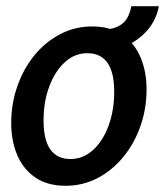

<svg xmlns="http://www.w3.org/2000/svg" viewBox="-20 -587 530 617"><path d="M191 10Q132 10 93.2 -16.8Q54.5 -43.5 35.2 -89.2Q16 -135 16 -191.5Q16 -253 35.5 -309.2Q55 -365.5 90.2 -408.8Q125.5 -452 173 -477Q220.5 -502 276 -502Q335 -502 373.8 -475Q412.5 -448 431.8 -402.2Q451 -356.5 451 -300Q451 -238 431.5 -182.2Q412 -126.5 376.8 -83.2Q341.5 -40 294 -15Q246.5 10 191 10ZM206.5 -76Q247 -76 278.8 -104.8Q310.5 -133.5 328.8 -182.8Q347 -232 347 -292.5Q347 -416 260.5 -416Q220 -416 188.5 -387.2Q157 -358.5 138.5 -309.5Q120 -260.5 120 -200Q120 -76 206.5 -76ZM303 -423 317 -493Q349.5 -493 372 -510Q394.5 -527 402 -567H490.5Q482 -522.5 453.8 -490Q425.5 -457.5 385.8 -440.2Q346 -423 303 -423Z"/></svg>

Font: Cabin Condensed Medium
Style: Italic
Weight: 500
Width: 3
Italic angle: -10°
Designer: Pablo Impallari
Foundry: Pablo Impallari. http://www.impallari.com Igino Marini. http://www.ikern.com
Version: Version 3.001; ttfautohint (v1.8.3)